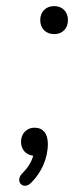

<svg xmlns="http://www.w3.org/2000/svg" viewBox="-20 -606 259 630"><path d="M82 -6C116 -40 137 -86 137 -134C137 -167 122 -187 93 -187C67 -187 49 -167 49 -141C49 -116 64 -98 89 -95C83 -74 72 -56 52 -36C28 -10 57 19 82 -6ZM158 -494C185 -494 203 -513 203 -540C203 -567 185 -586 158 -586C130 -586 112 -567 112 -540C112 -513 130 -494 158 -494Z"/></svg>

Font: SN Pro Light
Style: Italic
Weight: 300
Italic angle: -8.99998°
Designer: Tobias Whetton
Foundry: Supernotes
Version: Version 1.001;Glyphs 3.2 (3249)